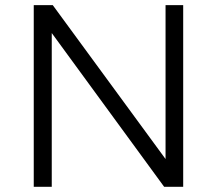

<svg xmlns="http://www.w3.org/2000/svg" viewBox="-20 -719 836 739"><path d="M617.2 -699.2H685.1V0H611.8L179.2 -591.8V0H109.9V-699.2H183.1L617.2 -106.9Z"/></svg>

Font: Montserrat arm Light
Style: Regular
Weight: 300
Designer: Julieta Ulanovsky
Foundry: Julieta Ulanovsky
Version: Version 6.000;PS 006.000;hotconv 1.0.88;makeotf.lib2.5.64775